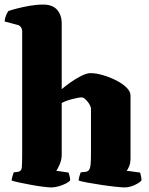

<svg xmlns="http://www.w3.org/2000/svg" viewBox="-30 -820 653 840"><path d="M195 0Q183 0 159 -3Q135 -6 107.5 -11Q80 -16 56.5 -21Q33 -26 21 -30Q21 -38 24.5 -49Q28 -60 30 -66L47 -68Q64 -70 65.5 -87.5Q67 -105 67 -147V-682Q67 -693 61.5 -701Q56 -709 47 -711L-10 -726Q-8 -743 -2.5 -755Q3 -767 7 -772Q18 -776 43 -782.5Q68 -789 99 -794.5Q130 -800 159 -800Q200 -800 220 -777Q240 -754 240 -717V-430Q254 -442 277 -458.5Q300 -475 324.5 -487.5Q349 -500 366 -500Q390 -500 419.5 -491.5Q449 -483 477 -469Q505 -455 523 -437.5Q541 -420 541 -402V-129Q541 -107 535 -92.5Q529 -78 524 -73L583 -65Q585 -58 587 -49Q589 -40 589 -31Q584 -24 571 -16.5Q558 -9 543.5 -4.5Q529 0 516 0Q504 0 475.5 -3Q447 -6 414 -11Q381 -16 353.5 -21Q326 -26 314 -30Q314 -38 317.5 -49Q321 -60 323 -66L343 -68Q354 -69 359.5 -77Q365 -85 366.5 -102Q368 -119 368 -147V-344Q368 -350 364 -358.5Q360 -367 353.5 -375Q347 -383 340.5 -388.5Q334 -394 328 -394Q320 -394 308 -391.5Q296 -389 282.5 -385.5Q269 -382 257.5 -377.5Q246 -373 240 -369V-143Q240 -123 232 -103Q224 -83 216 -73L270 -65Q272 -60 274.5 -49.5Q277 -39 277 -31Q272 -24 257 -16.5Q242 -9 225 -4.5Q208 0 195 0Z"/></svg>

Font: Texturina Medium 12pt Black
Style: Regular
Weight: 900
Version: Version 1.002